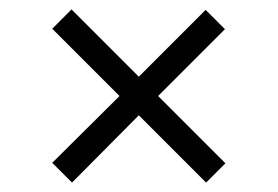

<svg xmlns="http://www.w3.org/2000/svg" viewBox="-20 -434 590 408"><path d="M459 -87 418 -46 275 -189 133 -46 91 -88 234 -230 91 -373 132 -414 275 -271 417 -413 458 -372 316 -230Z"/></svg>

Font: EauTestText Medium
Style: Regular
Weight: 500
Designer: Christian Thalmann (Catharsis Fonts)
Version: Version 0.001;PS 000.001;hotconv 1.0.88;makeotf.lib2.5.64775